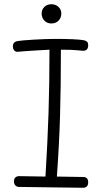

<svg xmlns="http://www.w3.org/2000/svg" viewBox="-20 -893 478 908"><path d="M397 -31Q397 -5 372 -5L68 -9Q58 -10 52 -17Q46 -24 46 -35Q46 -48 53 -54Q60 -60 70 -60L195 -58Q205 -221 209.5 -358Q214 -495 214 -658Q189 -657 151.5 -654.5Q114 -652 98 -651L62 -648Q53 -648 47 -655Q41 -662 41 -674Q41 -696 65 -699Q81 -702 139.5 -705.5Q198 -709 240 -709Q339 -709 375 -703Q386 -701 391.5 -696Q397 -691 397 -678Q397 -665 390 -658.5Q383 -652 371 -653Q366 -653 342.5 -655.5Q319 -658 268 -658Q268 -483 264 -346.5Q260 -210 249 -58L373 -56Q397 -56 397 -31ZM177 -829Q177 -848 190 -860.5Q203 -873 223 -873Q243 -873 256.5 -860.5Q270 -848 270 -829Q270 -809 257 -795.5Q244 -782 223 -782Q203 -782 190 -795.5Q177 -809 177 -829Z"/></svg>

Font: Mali Light
Style: Regular
Weight: 300
Designer: Kitiyaporn Chalermlarp | Katatrad Aksorn Co.,Ltd.
Foundry: Cadson Demak Co.,Ltd.
Version: Version 1.000; ttfautohint (v1.6)